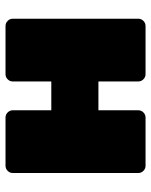

<svg xmlns="http://www.w3.org/2000/svg" viewBox="56 -616 560 713"><g transform="rotate(-90 336.5 -260.0)"><path d="M596 0H417Q406 0 398 -8Q390 -16 390 -27V-175H283V-27Q283 -16 275 -8Q267 0 256 0H77Q66 0 58 -8Q50 -16 50 -27V-493Q50 -504 58 -512Q66 -520 77 -520H256Q267 -520 275 -512Q283 -504 283 -493V-350H390V-493Q390 -504 398 -512Q406 -520 417 -520H596Q607 -520 615 -512Q623 -504 623 -493V-27Q623 -16 615 -8Q607 0 596 0Z"/></g></svg>

Font: Rubik One
Style: Regular
Weight: 400
Designer: Hubert and Fischer with Elvire Volk Leonovitch
Foundry: Hubert and Fischer with Elvire Volk Leonovitch
Version: Version 1.001